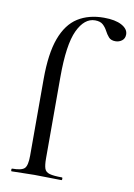

<svg xmlns="http://www.w3.org/2000/svg" viewBox="-83 -780 580 833"><g transform="rotate(10 207.0 -363.0)"><path d="M28 0Q25 0 25 -6Q25 -12 28 -12Q70 -12 82.5 -25Q95 -38 95 -81V-418Q95 -531 120 -598.5Q145 -666 192.5 -696Q240 -726 307 -726Q357 -726 385.5 -710.5Q414 -695 414 -671Q414 -653 401.5 -643.5Q389 -634 373 -634Q353 -634 343 -645.5Q333 -657 325.5 -671.5Q318 -686 306 -697Q294 -708 271 -708Q224 -708 194.5 -645.5Q165 -583 165 -439V-81Q165 -52 170 -37Q175 -22 193 -17Q211 -12 247 -12Q250 -12 250 -6Q250 0 247 0Q216 0 187.5 -1Q159 -2 128 -2Q101 -2 75 -1Q49 0 28 0Z"/></g></svg>

Font: Cormorant Medium
Style: Regular
Weight: 500
Designer: Christian Thalmann (Catharsis Fonts)
Foundry: Catharsis Fonts
Version: Version 4.000